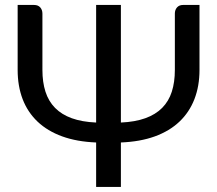

<svg xmlns="http://www.w3.org/2000/svg" viewBox="-20 -736 856 756"><path d="M765.5 -716.5V-460.5Q765.5 -397 745.5 -345.5Q725.5 -294 686.5 -257Q647.5 -220 589.8 -199Q532 -178 456 -175V0H358.5V-175Q282.5 -178 224.8 -199Q167 -220 128 -257Q89 -294 69.2 -345.5Q49.5 -397 49.5 -460.5V-716.5H114Q130 -716.5 138.5 -706.8Q147 -697 147 -682.5V-460.5Q147 -412.5 159 -375Q171 -337.5 196.8 -311.2Q222.5 -285 262.5 -270.5Q302.5 -256 358.5 -253.5V-716.5H456V-253.5Q512 -256 552.2 -270.5Q592.5 -285 618.5 -311.2Q644.5 -337.5 656.5 -375Q668.5 -412.5 668.5 -460.5V-682.5Q668.5 -697 677 -706.8Q685.5 -716.5 701 -716.5Z"/></svg>

Font: Lato-Regular
Style: Regular
Weight: 400
Designer: Lukasz Dziedzic with Adam Twardoch and Botio Nikoltchev
Foundry: tyPoland Lukasz Dziedzic
Version: Version 2.015; 2015-08-06; http://www.latofonts.com/